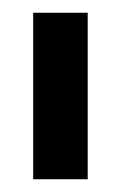

<svg xmlns="http://www.w3.org/2000/svg" viewBox="-20 -720 190 301"><path d="M32 -439V-700H117.5V-439Z"/></svg>

Font: Urbanist
Style: Bold
Weight: 700
Designer: Corey Hu
Foundry: Corey Hu
Version: Version 1.330; ttfautohint (v1.8.4.7-5d5b)